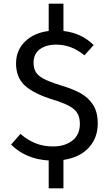

<svg xmlns="http://www.w3.org/2000/svg" viewBox="-20 -867 600 1041"><path d="M324 0V154H244V3Q120 -4 40 -83L91 -141Q129 -108 172 -90.5Q215 -73 268 -73Q331 -73 372 -104.5Q413 -136 413 -195Q413 -229 400.5 -251.5Q388 -274 356.5 -291.5Q325 -309 267 -327Q163 -359 115 -403Q67 -447 67 -523Q67 -594 115.5 -641.5Q164 -689 244 -699V-847H324V-699Q375 -693 414 -674.5Q453 -656 488 -623L438 -567Q401 -597 363.5 -611Q326 -625 284 -625Q230 -625 196 -600Q162 -575 162 -527Q162 -497 174 -476.5Q186 -456 217.5 -439.5Q249 -423 310 -404Q374 -385 416 -362Q458 -339 484 -299.5Q510 -260 510 -198Q510 -119 461 -66Q412 -13 324 0Z"/></svg>

Font: Statis Sans
Style: Regular
Weight: 400
Designer: bBox Type GmbH
Foundry: bBox Type GmbH
Version: Version 1.000